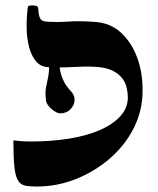

<svg xmlns="http://www.w3.org/2000/svg" viewBox="-20 -672 580 703"><path d="M196 -466Q196 -422 204.5 -397Q213 -372 223 -358.5Q233 -345 242.5 -334.5Q252 -324 253 -309Q254 -289 239 -273Q224 -257 201 -257Q192 -257 180 -264.5Q168 -272 158 -284Q148 -296 148 -309Q145 -334 148.5 -351.5Q152 -369 156 -388.5Q160 -408 160 -437ZM114 11Q88 11 71.5 7.5Q55 4 45.5 -12Q36 -28 32.5 -62.5Q29 -97 29 -158Q43 -157 54 -155.5Q65 -154 94 -154Q169 -154 233.5 -164.5Q298 -175 346 -196Q394 -217 421 -247Q448 -277 448 -315Q448 -351 434 -375.5Q420 -400 391.5 -413.5Q363 -427 317 -428Q290 -429 244.5 -426.5Q199 -424 155 -426Q128 -428 111.5 -448Q95 -468 86.5 -500Q78 -532 77.5 -570Q77 -608 82 -647Q83 -651 92 -652Q101 -653 110.5 -651Q120 -649 120 -641Q121 -618 126 -606.5Q131 -595 147 -593Q189 -590 230 -593Q271 -596 324 -592Q384 -589 423.5 -552Q463 -515 483 -459Q503 -403 502 -339Q502 -267 470 -203.5Q438 -140 382.5 -92Q327 -44 258 -16.5Q189 11 114 11Z"/></svg>

Font: Noto Rashi Hebrew
Style: Bold
Weight: 700
Version: Version 1.006